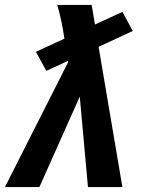

<svg xmlns="http://www.w3.org/2000/svg" viewBox="-22 -755 642 775"><path d="M137 0H-2L253 -504L252 -509L165 -469L123 -546L238 -599Q233 -633 226 -667.5Q219 -702 209 -735H348L361 -658V-656L472 -707L514 -630L376 -566L472 0H333L300 -365Z"/></svg>

Font: Iosevka Extrabold Extended
Style: Italic
Weight: 800
Width: 7
Italic angle: -9°
Monospace: yes
Designer: Belleve Invis
Foundry: Belleve Invis
Version: Version 32.5.0; ttfautohint (v1.8.4)